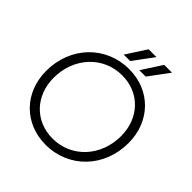

<svg xmlns="http://www.w3.org/2000/svg" viewBox="-243 -1096 1280 1280"><g transform="rotate(45 397.0 -456.0)"><path d="M389.2 11.7C608.4 11.7 772.5 -160.2 772.5 -387.2C772.5 -592.3 627.4 -739.3 426.8 -739.3C208 -739.3 43.5 -567.4 43.5 -340.3C43.5 -135.3 188.5 11.7 389.2 11.7ZM111.3 -341.8C111.3 -532.7 245.1 -677.2 423.8 -677.2C586.9 -677.2 704.6 -555.2 704.6 -385.3C704.6 -194.8 570.8 -50.3 392.1 -50.3C229.5 -50.3 111.3 -172.4 111.3 -341.8ZM332.5 -781.7H393.1L498.5 -924.3H424.8ZM479.5 -781.7H539.6L645.5 -924.3H571.8Z"/></g></svg>

Font: Guggenheim Sans Display Light
Style: Italic
Weight: 300
Italic angle: -7°
Designer: Modified by Tom Baber under direction of Pentagram Design 2023
Foundry: rsms
Version: Version 1.001;Glyphs 3.1.2 (3151)